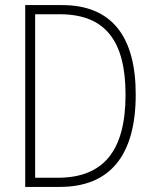

<svg xmlns="http://www.w3.org/2000/svg" viewBox="-20 -734 603 754"><path d="M79 0H215C413 0 513 -125 513 -363C513 -593 417 -714 224 -714H79ZM207 -36H118V-678H215C397 -678 473 -569 473 -362C473 -145 389 -36 207 -36Z"/></svg>

Font: Noto Sans Mono SemiCondensed ExtraLight
Style: Regular
Weight: 200
Width: 4
Designer: Monotype Design Team
Foundry: Monotype Imaging Inc.
Version: Version 2.014